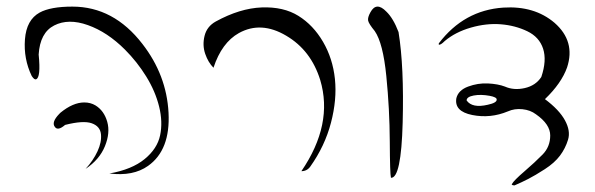

<svg xmlns="http://www.w3.org/2000/svg" viewBox="-20 -763 1802 581"><path d="M199 -743Q324 -743 411 -630Q484 -536 490 -422Q496 -309 428 -261Q383 -229 311 -238Q379 -250 417.5 -281.5Q456 -313 464.5 -353.5Q473 -394 461.5 -440.5Q450 -487 422.5 -531.5Q395 -576 358 -613Q305 -666 246 -687Q187 -708 144 -686Q101 -664 97 -598Q104 -528 89 -523Q84 -521 76 -533Q51 -585 55.5 -644Q60 -703 100 -725Q133 -743 199 -743ZM235 -453Q254 -453 269 -444Q295 -428 304.5 -394.5Q314 -361 297.5 -320.5Q281 -280 239 -252Q262 -277 275 -305Q288 -333 285.5 -357Q283 -381 257.5 -390Q232 -399 177 -385Q155 -366 146 -379Q135 -393 159 -418Q161 -420 163 -422Q201 -453 235 -453Z M633 -698Q706 -738 772 -740.5Q838 -743 883 -715Q928 -687 957.5 -636.5Q987 -586 993.5 -524Q1000 -462 981.5 -391.5Q963 -321 919 -259Q909 -245 892 -245Q989 -387 949 -521Q921 -611 846 -655Q770 -700 703 -663Q651 -634 626 -558Q610 -574 601 -600Q592 -626 599 -654.5Q606 -683 633 -698Z M1114 -669Q1096 -691 1094 -700.5Q1092 -710 1101 -726Q1119 -759 1149 -728Q1170 -708 1186 -666Q1203 -561 1198.5 -392Q1194 -223 1163 -225Q1160 -237 1159.5 -335Q1159 -433 1149 -533Q1139 -633 1114 -669Z M1602 -417Q1585 -430 1561 -432.5Q1537 -435 1517 -426Q1464 -404 1409 -415Q1354 -426 1361 -466Q1367 -490 1396.5 -501Q1426 -512 1456.5 -510.5Q1487 -509 1508 -501Q1535 -489 1568 -496.5Q1601 -504 1618 -530Q1635 -580 1623.5 -615.5Q1612 -651 1575.5 -668.5Q1539 -686 1495.5 -689.5Q1452 -693 1405 -679.5Q1358 -666 1326 -639Q1313 -626 1308 -628Q1307 -629 1308 -632Q1384 -732 1503 -740Q1597 -746 1658 -694Q1722 -638 1696 -559Q1679 -511 1629 -463Q1672 -431 1689.5 -399Q1707 -367 1699 -340.5Q1691 -314 1674.5 -292Q1658 -270 1628.5 -251Q1599 -232 1578.5 -221.5Q1558 -211 1537 -202Q1534 -202 1532 -202.5Q1530 -203 1529 -204Q1528 -205 1529 -206Q1535 -217 1567 -244.5Q1599 -272 1622 -295.5Q1645 -319 1645 -353Q1645 -387 1602 -417ZM1462 -473Q1435 -478 1413.5 -474Q1392 -470 1392 -459Q1409 -435 1456 -446Q1484 -452 1483 -462Q1483 -469 1462 -473Z"/></svg>

Font: YamSuf
Style: Regular
Weight: 400
Version: Version 1.1